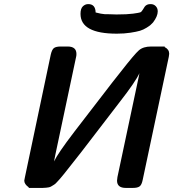

<svg xmlns="http://www.w3.org/2000/svg" viewBox="-20 -922 850 942"><path d="M99.1 -36.1Q99.1 -37.1 102.1 -51.8L229 -653.8Q234.9 -679.7 245.4 -686.8Q255.9 -693.8 277.8 -693.8H312Q355 -693.8 355 -657.2Q355 -647.5 353 -641.1L252 -165L245.1 -129.9Q263.2 -168.9 344.2 -274.9L532.2 -519Q547.4 -539.1 573.2 -570.8Q640.1 -656.7 661.6 -675.3Q683.1 -693.8 721.2 -693.8H788.1V-690.9Q810.1 -679.7 810.1 -658.2Q810.1 -653.3 808.1 -643.1L680.2 -40Q675.3 -15.1 665 -7.6Q654.8 0 631.8 0H597.2Q554.2 0 554.2 -36.1Q554.2 -41 556.2 -53.2L657.2 -528.8Q658.2 -533.7 660.6 -544.9Q663.1 -556.2 664.1 -563Q645 -521 566.9 -420.9L377.9 -174.8Q362.8 -155.8 344 -131.8Q325.2 -107.9 315.7 -95.9Q306.2 -84 293.5 -67.9Q280.8 -51.8 274.4 -44.9Q268.1 -38.1 259.5 -28.6Q251 -19 245.6 -16.1Q240.2 -13.2 233.2 -8.5Q226.1 -3.9 219.5 -2.9Q212.9 -2 206.1 -1Q199.2 0 189 0H121.1V-2.9Q99.1 -18.1 99.1 -36.1ZM375 -854Q375 -879.9 386.5 -890.9Q397.9 -901.9 413.1 -901.9Q448.2 -901.9 449.2 -860.8Q463.4 -856.9 474.6 -855Q485.8 -853 492.9 -852.5Q500 -852.1 518.1 -852.1Q536.1 -852.1 548.8 -851.1H554.2Q604 -851.1 632.6 -855Q661.1 -858.9 668 -861.3Q674.8 -863.8 681.4 -875.5Q688 -887.2 689.9 -889.2Q699.7 -902.3 719.2 -901.9Q734.4 -901.9 744.1 -891.8Q753.9 -881.8 753.9 -866.2Q753.9 -842.3 731 -812Q721.2 -802.2 718 -799.1Q714.8 -795.9 699 -785.9Q683.1 -775.9 666.5 -771Q649.9 -766.1 619.9 -761.5Q589.8 -756.8 553.2 -756.8Q375 -756.8 375 -854Z"/></svg>

Font: CMU Sans Serif
Style: BoldOblique
Weight: 700
Italic angle: -12°
Version: Version 0.7.0